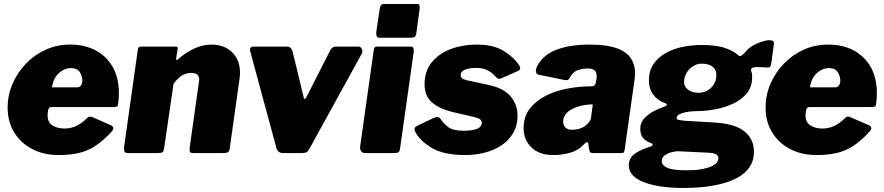

<svg xmlns="http://www.w3.org/2000/svg" viewBox="-20 -762 4404 956"><path d="M272 10Q197 10 140 -20Q83 -50 50.5 -103Q18 -156 18 -226Q18 -288 42 -344Q66 -400 108.5 -444.5Q151 -489 207.5 -514.5Q264 -540 330 -540Q402 -540 456.5 -511Q511 -482 541.5 -428Q572 -374 572 -298Q572 -285 571 -271Q570 -257 568 -243Q567 -234 562 -231.5Q557 -229 544 -229H235Q223 -229 220 -214Q217 -199 217 -187Q217 -153 241 -137.5Q265 -122 302 -122Q331 -122 358 -134Q385 -146 416 -176Q422 -182 428.5 -181.5Q435 -181 444 -177L529 -140Q555 -129 537 -108Q493 -60 453 -34.5Q413 -9 369.5 0.5Q326 10 272 10ZM365 -327Q375 -327 382.5 -335.5Q390 -344 390 -362Q390 -382 377.5 -402.5Q365 -423 333 -423Q313 -423 292.5 -412Q272 -401 257.5 -379.5Q243 -358 239 -327Z M615 0Q602 0 599.5 -9Q597 -18 598 -31L666 -513Q668 -524 671 -527Q674 -530 683 -530H854Q860 -530 863 -527.5Q866 -525 864 -515L857 -470Q856 -457 869 -469Q904 -500 946.5 -520Q989 -540 1032 -540Q1097 -540 1136 -501.5Q1175 -463 1175 -401Q1175 -394 1174.5 -387Q1174 -380 1173 -372L1124 -24Q1122 -9 1115.5 -4.5Q1109 0 1093 0H940Q927 0 925 -8.5Q923 -17 925 -31L970 -351Q971 -356 971.5 -360Q972 -364 972 -366Q972 -383 961.5 -391Q951 -399 932 -399Q915 -399 899 -392.5Q883 -386 869.5 -373.5Q856 -361 844 -344L797 -23Q795 -7 788 -3.5Q781 0 763 0H615Z M1764 -530Q1776 -530 1781.5 -518.5Q1787 -507 1782 -496L1520 -20Q1513 -7 1505.5 -3.5Q1498 0 1483 0H1389Q1374 0 1365.5 -8.5Q1357 -17 1355 -30L1226 -506Q1221 -530 1243 -530H1412Q1421 -530 1428.5 -521.5Q1436 -513 1437 -505L1493 -274Q1497 -260 1509 -285L1626 -515Q1636 -530 1652 -530H1764Z M1972 -23Q1970 -7 1963.5 -3.5Q1957 0 1940 0H1799Q1784 0 1778 -9Q1772 -18 1773 -31L1841 -513Q1843 -524 1846.5 -527Q1850 -530 1859 -530H2028Q2036 -530 2038.5 -521.5Q2041 -513 2040 -504ZM2053 -597Q2051 -582 2044 -578Q2037 -574 2020 -574H1869Q1858 -574 1855 -583.5Q1852 -593 1854 -606L1871 -719Q1874 -742 1891 -742H2059Q2067 -742 2069 -733.5Q2071 -725 2069 -715Z M2297 10Q2190 10 2130 -25.5Q2070 -61 2047 -107Q2038 -126 2056 -135L2138 -174Q2151 -180 2160 -179Q2169 -178 2177 -165Q2190 -146 2213 -128.5Q2236 -111 2290 -111Q2299 -111 2314 -112Q2329 -113 2343.5 -116.5Q2358 -120 2368.5 -128.5Q2379 -137 2379 -152Q2379 -162 2369.5 -168.5Q2360 -175 2334 -181L2235 -204Q2168 -220 2131 -252Q2094 -284 2094 -342Q2094 -408 2130 -452Q2166 -496 2225 -518Q2284 -540 2353 -540Q2438 -540 2489.5 -507.5Q2541 -475 2566 -435Q2570 -429 2570 -421.5Q2570 -414 2560 -409L2476 -372Q2466 -368 2460 -370.5Q2454 -373 2441 -387Q2429 -401 2406.5 -412.5Q2384 -424 2350 -424Q2331 -424 2313.5 -420.5Q2296 -417 2285 -409.5Q2274 -402 2274 -389Q2274 -378 2280 -372.5Q2286 -367 2306 -362L2409 -340Q2489 -323 2523 -281.5Q2557 -240 2557 -187Q2557 -136 2534.5 -98.5Q2512 -61 2475 -37Q2438 -13 2391.5 -1.5Q2345 10 2297 10Z M2884 -40Q2859 -13 2819 -1.5Q2779 10 2735 10Q2665 10 2626 -28Q2587 -66 2587 -123Q2587 -182 2618.5 -222Q2650 -262 2700 -286.5Q2750 -311 2808 -321.5Q2866 -332 2918 -332H2925Q2944 -332 2947 -352L2950 -369Q2951 -373 2951 -376.5Q2951 -380 2951 -383Q2951 -403 2940 -412Q2929 -421 2906 -421Q2882 -421 2856.5 -412.5Q2831 -404 2815 -372Q2812 -366 2807 -364Q2802 -362 2789 -364L2662 -390Q2654 -392 2649.5 -400.5Q2645 -409 2654 -432Q2686 -491 2753.5 -515.5Q2821 -540 2916 -540Q3001 -540 3050.5 -522Q3100 -504 3121 -472Q3142 -440 3142 -398Q3142 -391 3141.5 -384Q3141 -377 3140 -369L3091 -21Q3089 -6 3086 -3Q3083 0 3069 0H2932Q2919 0 2916 -9Q2913 -18 2911 -32L2910 -44Q2908 -66 2884 -40ZM2930 -230Q2932 -239 2931 -241Q2930 -243 2921 -242L2907 -241Q2892 -240 2871 -235Q2850 -230 2830 -220Q2810 -210 2797 -194Q2784 -178 2784 -155Q2784 -139 2795 -127.5Q2806 -116 2828 -116Q2851 -116 2868 -122Q2885 -128 2895 -136Q2905 -144 2913.5 -155Q2922 -166 2923 -177Z M3385 174Q3260 174 3185.5 145Q3111 116 3111 61Q3111 23 3143.5 1.5Q3176 -20 3216 -31Q3228 -35 3229.5 -40.5Q3231 -46 3220 -50Q3195 -59 3181.5 -75.5Q3168 -92 3168 -121Q3168 -150 3186.5 -171Q3205 -192 3232.5 -207Q3260 -222 3285 -230Q3298 -235 3300.5 -239.5Q3303 -244 3292 -248Q3255 -261 3233 -290.5Q3211 -320 3211 -361Q3211 -409 3233.5 -442.5Q3256 -476 3294 -497.5Q3332 -519 3378.5 -528.5Q3425 -538 3473 -538Q3550 -538 3593 -522Q3636 -506 3657 -486Q3665 -479 3675.5 -487.5Q3686 -496 3694 -506Q3710 -525 3732.5 -537Q3755 -549 3776.5 -555.5Q3798 -562 3810 -562Q3821 -562 3828 -558.5Q3835 -555 3833 -541L3821 -451Q3819 -434 3814 -429.5Q3809 -425 3800 -426Q3787 -427 3770 -427.5Q3753 -428 3747 -428Q3711 -428 3722 -403Q3724 -399 3724.5 -392Q3725 -385 3725 -377Q3725 -330 3699 -298Q3673 -266 3631.5 -246.5Q3590 -227 3543 -218Q3496 -209 3454 -209Q3447 -209 3430.5 -208Q3414 -207 3395 -203.5Q3376 -200 3362.5 -193Q3349 -186 3349 -174Q3349 -167 3358 -165Q3367 -163 3386 -161L3537 -152Q3640 -146 3687 -107.5Q3734 -69 3734 -7Q3734 38 3712 70Q3690 102 3653.5 122Q3617 142 3571.5 153.5Q3526 165 3477.5 169.5Q3429 174 3385 174ZM3397 86Q3439 86 3469.5 81Q3500 76 3519 68Q3538 60 3547.5 49Q3557 38 3557 26Q3557 12 3544 5.5Q3531 -1 3499 -2L3355 -9Q3343 -9 3324 -4Q3305 1 3290 11.5Q3275 22 3275 40Q3275 61 3302.5 73.5Q3330 86 3397 86ZM3458 -300Q3483 -300 3503 -311.5Q3523 -323 3535 -343.5Q3547 -364 3547 -390Q3547 -414 3528.5 -429.5Q3510 -445 3474 -445Q3450 -445 3430 -432Q3410 -419 3398 -398Q3386 -377 3386 -352Q3386 -331 3406 -315.5Q3426 -300 3458 -300Z M4046 10Q3971 10 3914 -20Q3857 -50 3824.5 -103Q3792 -156 3792 -226Q3792 -288 3816 -344Q3840 -400 3882.5 -444.5Q3925 -489 3981.5 -514.5Q4038 -540 4104 -540Q4176 -540 4230.5 -511Q4285 -482 4315.5 -428Q4346 -374 4346 -298Q4346 -285 4345 -271Q4344 -257 4342 -243Q4341 -234 4336 -231.5Q4331 -229 4318 -229H4009Q3997 -229 3994 -214Q3991 -199 3991 -187Q3991 -153 4015 -137.5Q4039 -122 4076 -122Q4105 -122 4132 -134Q4159 -146 4190 -176Q4196 -182 4202.5 -181.5Q4209 -181 4218 -177L4303 -140Q4329 -129 4311 -108Q4267 -60 4227 -34.5Q4187 -9 4143.5 0.5Q4100 10 4046 10ZM4139 -327Q4149 -327 4156.5 -335.5Q4164 -344 4164 -362Q4164 -382 4151.5 -402.5Q4139 -423 4107 -423Q4087 -423 4066.5 -412Q4046 -401 4031.5 -379.5Q4017 -358 4013 -327Z"/></svg>

Font: Libre Franklin Black
Style: Italic
Weight: 900
Italic angle: -8°
Designer: Pablo Impallari, Rodrigo Fuenzalida, Nhung Nguyen
Foundry: Impallari Type
Version: Version 3.000